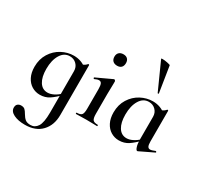

<svg xmlns="http://www.w3.org/2000/svg" viewBox="-198 -997 1622 1544"><g transform="rotate(30 612.5 -225.0)"><path d="M53 205Q53 182 66 171.5Q79 161 97 161Q120 161 132 172Q144 183 157 206Q172 232 189 246Q206 260 239 260Q279 260 302.5 224Q326 188 326 94V-360Q355 -368 369 -374.5Q383 -381 397 -397Q398 -398 400 -398Q402 -398 404.5 -396.5Q407 -395 407 -393V70Q407 165 352 223Q297 281 199 281Q135 281 94 260.5Q53 240 53 205ZM33 -163Q33 -234 66.5 -287.5Q100 -341 153.5 -369.5Q207 -398 265 -398Q301 -398 333 -386Q365 -374 388 -351L326 -290Q326 -328 301 -353Q276 -378 239 -378Q186 -378 155 -327Q124 -276 124 -195Q124 -120 151 -77Q178 -34 226 -34Q279 -34 343 -92L351 -85Q307 -39 269 -13.5Q231 12 181 12Q141 12 107 -8.5Q73 -29 53 -68.5Q33 -108 33 -163Z M512 -12Q546 -12 557.5 -26Q569 -40 569 -81V-263Q569 -297 562 -312.5Q555 -328 538 -328Q522 -328 498 -316H497Q493 -316 491 -321Q489 -326 492 -328L636 -395L639 -396Q643 -396 647.5 -391.5Q652 -387 652 -384V-363Q650 -321 650 -264V-81Q650 -40 661.5 -26Q673 -12 707 -12Q710 -12 710 -6Q710 0 707 0Q682 0 667 -1L609 -2L551 -1Q537 0 512 0Q509 0 509 -6Q509 -12 512 -12ZM549 -555Q549 -579 563.5 -593Q578 -607 604 -607Q629 -607 642.5 -593Q656 -579 656 -555Q656 -529 642.5 -515Q629 -501 604 -501Q578 -501 563.5 -515Q549 -529 549 -555Z M767 -163Q767 -234 800.5 -287.5Q834 -341 887.5 -369.5Q941 -398 999 -398Q1035 -398 1067 -386Q1099 -374 1122 -351L1060 -290Q1060 -328 1035 -353Q1010 -378 973 -378Q920 -378 889 -327Q858 -276 858 -195Q858 -120 885 -77Q912 -34 960 -34Q1013 -34 1077 -92L1085 -85Q1041 -39 1003 -13.5Q965 12 915 12Q875 12 841 -8.5Q807 -29 787 -68.5Q767 -108 767 -163ZM1060 -81V-360Q1089 -368 1103 -374.5Q1117 -381 1131 -397Q1132 -398 1134 -398Q1136 -398 1138.5 -396.5Q1141 -395 1141 -393V-108Q1141 -77 1148 -63.5Q1155 -50 1171 -50Q1185 -50 1216 -63H1217Q1221 -63 1223.5 -58.5Q1226 -54 1223 -52L1092 11Q1090 12 1087 12Q1077 12 1068.5 -14Q1060 -40 1060 -81ZM895 -731Q914 -731 941 -725.5Q968 -720 969 -716L1007 -476Q1008 -474 1003 -472.5Q998 -471 997 -474L883 -727Q882 -731 895 -731Z"/></g></svg>

Font: Cormorant Infant SemiBold
Style: Regular
Weight: 600
Designer: Christian Thalmann (Catharsis Fonts)
Foundry: Catharsis Fonts
Version: Version 4.000